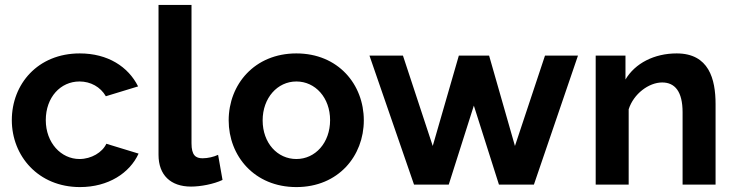

<svg xmlns="http://www.w3.org/2000/svg" viewBox="-20 -750 2983 780"><path d="M305 10C420 10 507 -47 543 -126L412 -166C396 -131 351 -104 303 -104C228 -104 166 -170 166 -262C166 -355 226 -419 303 -419C348 -419 388 -397 410 -359L541 -399C501 -479 418 -533 304 -533C133 -533 28 -408 28 -262C28 -117 135 10 305 10Z M624 -730V-121C624 -39 673 8 756 8C795 8 848 -2 884 -19L866 -121C849 -113 825 -107 803 -107C775 -107 758 -119 758 -168V-730Z M909 -261C909 -117 1013 10 1184 10C1355 10 1458 -117 1458 -261C1458 -407 1354 -533 1184 -533C1014 -533 909 -407 909 -261ZM1184 -104C1107 -104 1047 -169 1047 -261C1047 -352 1107 -419 1184 -419C1261 -419 1321 -353 1321 -262C1321 -170 1261 -104 1184 -104Z M2007 0H2149L2328 -524H2194L2072 -157L1967 -524H1844L1738 -157L1617 -524H1481L1662 0H1803L1905 -321Z M2887 0V-327C2887 -429 2860 -533 2729 -533C2638 -533 2560 -493 2521 -427V-524H2400V0H2534V-306C2554 -369 2616 -415 2670 -415C2722 -415 2753 -378 2753 -294V0Z"/></svg>

Font: FIGSv2-sans-serif
Style: Bold
Weight: 700
Designer: Matt McInerney, Pablo Impallari, Rodrigo Fuenzalida,Mirko Velimirovic
Foundry: Matt McInerney, Pablo Impallari, Rodrigo Fuenzalida
Version: Version 4.021;hotconv 1.0.109;makeotfexe 2.5.65596